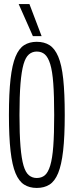

<svg xmlns="http://www.w3.org/2000/svg" viewBox="-20 -916 363 946"><path d="M161 10Q125 10 99 -6.5Q73 -23 56.5 -62.5Q40 -102 32 -172Q24 -242 24 -349Q24 -457 32 -527Q40 -597 56.5 -637Q73 -677 99 -693.5Q125 -710 161 -710Q198 -710 224 -693.5Q250 -677 267 -637Q284 -597 291.5 -527Q299 -457 299 -350Q299 -243 291 -173Q283 -103 266.5 -63Q250 -23 224 -6.5Q198 10 161 10ZM161 -39Q185 -39 201 -52.5Q217 -66 227.5 -100.5Q238 -135 242.5 -195.5Q247 -256 247 -349Q247 -444 242.5 -505Q238 -566 227.5 -600Q217 -634 201 -648Q185 -662 161 -662Q139 -662 122.5 -648Q106 -634 96 -599.5Q86 -565 81 -504Q76 -443 76 -349Q76 -255 81 -194.5Q86 -134 96 -100Q106 -66 122.5 -52.5Q139 -39 161 -39ZM142 -738 72 -896H125L185 -738Z"/></svg>

Font: Georama Extra Condensed Light
Style: Regular
Weight: 300
Width: 2
Designer: Jean-Baptiste Levee
Foundry: Production Type
Version: Version 1.000